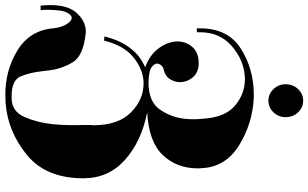

<svg xmlns="http://www.w3.org/2000/svg" viewBox="-308 -700 1180 735"><g transform="rotate(90 282.5 -333.0)"><path d="M39 -496H24V-508Q24 -615 101 -664Q178 -713 273 -714H291Q388 -709 470.5 -658.5Q553 -608 559 -519V-514Q559 -512 560 -510V-500Q560 -419 509 -365.5Q458 -312 346 -306Q459 -283 528.5 -220Q598 -157 598 -62Q598 82 508 155Q418 228 310 236Q303 236 295.5 236.5Q288 237 281 237Q186 238 109 191Q32 144 24 55Q21 26 10.5 7Q0 -12 -11 -16Q-24 -21 -35.5 -0.5Q-47 20 -47 76V89Q-46 92 -46 95V102H-63Q-64 92 -64.5 82.5Q-65 73 -65 64Q-65 -4 -34 -37Q-3 -70 34 -71H41Q44 -71 47 -70Q130 -61 154.5 -20Q179 21 185 70Q186 76 186.5 82.5Q187 89 188 95Q193 142 207.5 177.5Q222 213 283 213H291Q342 213 363.5 163.5Q385 114 391 55Q394 22 394.5 -8.5Q395 -39 394 -62V-90Q394 -93 395 -95V-104Q394 -196 345.5 -244Q297 -292 236 -292H227Q178 -289 133.5 -252Q89 -215 71 -141L55 -142Q67 -191 87 -222.5Q107 -254 129 -272Q141 -281 152 -287.5Q163 -294 173 -298Q133 -313 109.5 -339Q86 -365 78 -394Q76 -401 75 -407.5Q74 -414 74 -421Q74 -454 95 -478.5Q116 -503 156 -503H165Q196 -500 212.5 -479.5Q229 -459 230 -435V-432Q230 -411 218 -392.5Q206 -374 181 -369Q171 -366 165.5 -359.5Q160 -353 159 -345V-341Q161 -333 170 -325Q179 -317 197 -314L215 -312Q224 -311 231 -311Q304 -311 334 -353.5Q364 -396 370 -448Q371 -457 371.5 -466Q372 -475 372 -484Q372 -493 371.5 -502Q371 -511 370 -519Q365 -604 320 -642Q275 -680 219 -680H211Q207 -680 203 -679Q142 -674 90.5 -628.5Q39 -583 39 -509ZM238 -836Q238 -864 256.5 -883.5Q275 -903 301 -903Q327 -903 345.5 -883.5Q364 -864 364 -836Q364 -809 345.5 -789.5Q327 -770 301 -770Q275 -770 256.5 -789.5Q238 -809 238 -836Z"/></g></svg>

Font: Fette UNZ Fraktur
Style: Regular
Weight: 900
Foundry: UNZ1 Extensions by Catfonts.de
Version: Version 0.000 2012 initial release